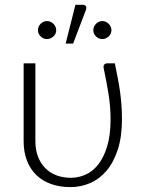

<svg xmlns="http://www.w3.org/2000/svg" viewBox="-20 -756 584 784"><path d="M76.5 0ZM124.5 -497.5V-179.5Q124.5 -144.5 135 -116.8Q145.5 -89 164.5 -69.8Q183.5 -50.5 210.2 -40.2Q237 -30 270 -30Q299.5 -30 328.5 -42.5Q357.5 -55 380.2 -83.2Q403 -111.5 417.2 -157.2Q431.5 -203 431.5 -269.5Q431.5 -321 422.8 -374.5Q414 -428 403 -479.5Q402 -489.5 406.8 -493.5Q411.5 -497.5 417 -497.5H449Q455 -466.5 460.5 -439Q466 -411.5 469.8 -384.5Q473.5 -357.5 475.8 -329.5Q478 -301.5 478 -269.5Q478 -197 460.8 -144.5Q443.5 -92 414.5 -58.2Q385.5 -24.5 347.5 -8.2Q309.5 8 267.5 8Q223.5 8 188 -4.8Q152.5 -17.5 127.8 -41.8Q103 -66 89.8 -100.8Q76.5 -135.5 76.5 -179.5V-497.5ZM248 -578 288 -736.5H318.5Q327 -736.5 330.8 -730.5Q334.5 -724.5 330.5 -714.5L278.5 -578ZM209.5 -632.5Q209.5 -625 206.5 -618.5Q203.5 -612 198.2 -607.2Q193 -602.5 186.2 -599.5Q179.5 -596.5 172 -596.5Q157 -596.5 146 -607.2Q135 -618 135 -632.5Q135 -647.5 146 -658.8Q157 -670 172 -670Q179.5 -670 186.2 -667Q193 -664 198.2 -658.8Q203.5 -653.5 206.5 -646.8Q209.5 -640 209.5 -632.5ZM435 -632.5Q435 -618 423.8 -607.2Q412.5 -596.5 398 -596.5Q383 -596.5 372 -607.2Q361 -618 361 -632.5Q361 -647.5 372 -658.8Q383 -670 398 -670Q405.5 -670 412 -667Q418.5 -664 423.8 -658.8Q429 -653.5 432 -646.8Q435 -640 435 -632.5Z"/></svg>

Font: Lato Light
Style: Regular
Weight: 300
Designer: Lukasz Dziedzic
Foundry: tyPoland Lukasz Dziedzic
Version: Version 2.007; 2014-02-27